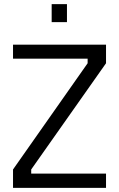

<svg xmlns="http://www.w3.org/2000/svg" viewBox="-20 -908 576 929"><path d="M43 -624V-692H493V-602L131 -88V-68H493V1H43V-88L404 -602V-624ZM230 -801V-888H304V-801Z"/></svg>

Font: Titillium Web
Style: Regular
Weight: 400
Version: Version 1.002;PS 57.000;hotconv 1.0.70;makeotf.lib2.5.55311